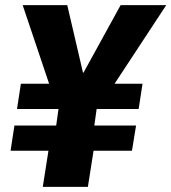

<svg xmlns="http://www.w3.org/2000/svg" viewBox="-20 -725 665 745"><path d="M146 0 168 -140H21L36 -238H198L207 -302H46L61 -400H191L175 -387L68 -705H241L302 -443H304L448 -705H625L416 -387L403 -400H533L518 -302H355L346 -238H508L492 -140H343L321 0Z"/></svg>

Font: Nunito Sans 7pt SemiCondensed Black
Style: Italic
Weight: 900
Width: 4
Italic angle: -9°
Designer: Vernon Adams
Foundry: Vernon Adams
Version: Version 3.101;gftools[0.9.27]